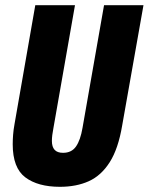

<svg xmlns="http://www.w3.org/2000/svg" viewBox="-20 -708 573 740"><path d="M211 12Q126 12 77.5 -24.5Q29 -61 29 -152Q29 -169 30.5 -188.5Q32 -208 36 -230L116 -688H269L186 -215Q183 -200 181.5 -187.5Q180 -175 180 -165Q180 -142 190.5 -130.5Q201 -119 223 -119Q256 -119 273 -143.5Q290 -168 298 -215L381 -688H533L451 -225Q436 -135 403 -83Q370 -31 322 -9.5Q274 12 211 12Z"/></svg>

Font: Archivo ExtraCondensed ExtraBold
Style: Italic
Weight: 800
Width: 2
Italic angle: -10°
Designer: Hector Gatti
Foundry: Omnibus-Type
Version: Version 2.001